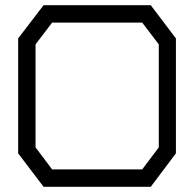

<svg xmlns="http://www.w3.org/2000/svg" viewBox="-20 -720 748 740"><path d="M561 0H148L50 -129V-572L148 -700H561L658 -572V-129ZM592 -549 528 -633H181L117 -549V-152L181 -67H528L592 -152Z"/></svg>

Font: Turret Road Medium
Style: Regular
Weight: 500
Designer: Noponies
Foundry: Noponies
Version: Version 1.001; ttfautohint (v1.8)